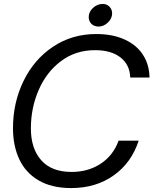

<svg xmlns="http://www.w3.org/2000/svg" viewBox="-20 -946 797 976"><path d="M46 -294Q46 -424 99.5 -534Q153 -644 249.5 -708.5Q346 -773 469 -773Q553 -773 614 -745Q675 -717 707 -667Q739 -617 740 -552H642Q640 -617 592.5 -654Q545 -691 463 -691Q365 -691 291 -636Q217 -581 177 -489.5Q137 -398 137 -293Q137 -191 189.5 -131.5Q242 -72 344 -72Q428 -72 491.5 -113.5Q555 -155 583 -231H685Q648 -118 557.5 -54Q467 10 342 10Q242 10 175.5 -29.5Q109 -69 77.5 -137.5Q46 -206 46 -294ZM431 -859Q431 -886 453 -906Q475 -926 502 -926Q523 -926 536.5 -912Q550 -898 550 -878Q550 -852 528.5 -831.5Q507 -811 481 -811Q459 -811 445 -824.5Q431 -838 431 -859Z"/></svg>

Font: Open Sauce Sans
Style: Italic
Weight: 400
Italic angle: -10°
Designer: Alfredo Marco Pradil
Foundry: Creative Sauce Fz LLC
Version: Version 1.477